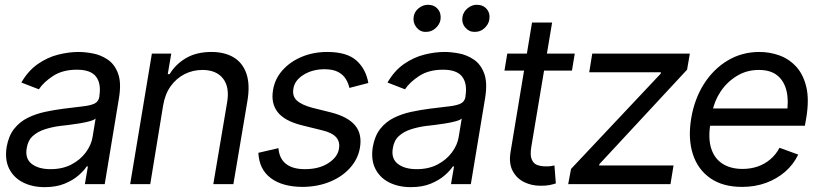

<svg xmlns="http://www.w3.org/2000/svg" viewBox="-20 -770 3418 803"><path d="M167 12.7Q115.2 12.7 76.2 -7.1Q37.1 -26.9 18.3 -64.5Q-0.5 -102.1 7.8 -155.3Q16.1 -202.1 39.3 -231.4Q62.5 -260.7 96.2 -277.3Q129.9 -293.9 168.7 -302.2Q207.5 -310.5 246.1 -315.4Q296.9 -321.8 328.4 -325.4Q359.9 -329.1 376 -337.2Q392.1 -345.2 395.5 -365.2V-368.2Q403.8 -420.4 381.6 -449.5Q359.4 -478.5 301.8 -478.5Q242.2 -478.5 202.1 -452.4Q162.1 -426.3 142.6 -396.5L69.3 -424.8Q98.1 -474.6 138.4 -502.4Q178.7 -530.3 223.1 -541.5Q267.6 -552.7 308.6 -552.7Q335 -552.7 367.9 -546.6Q400.9 -540.5 429.9 -521.2Q459 -502 473.6 -463.1Q488.3 -424.3 477.5 -359.4L418 0H335L347.7 -74.2H342.8Q331.5 -56.6 308.3 -36.4Q285.2 -16.1 250 -1.7Q214.8 12.7 167 12.7ZM191.4 -62.5Q241.2 -62.5 278.6 -82Q315.9 -101.6 338.9 -132.6Q361.8 -163.6 367.2 -197.3L379.9 -274.4Q373.5 -268.1 354.7 -262.9Q335.9 -257.8 312.3 -253.9Q288.6 -250 266.1 -247.3Q243.7 -244.6 230.5 -243.2Q197.3 -238.8 167.5 -229.2Q137.7 -219.7 117.2 -201.2Q96.7 -182.6 91.8 -150.4Q84 -106.9 112.5 -84.7Q141.1 -62.5 191.4 -62.5Z M662.1 -328.1 608.4 0H524.4L615.2 -545.9H696.3L681.6 -460H689.5Q714.8 -502 758.5 -527.3Q802.2 -552.7 864.3 -552.7Q918.9 -552.7 956.8 -530.3Q994.6 -507.8 1010.5 -462.2Q1026.4 -416.5 1014.6 -346.7L956.1 0H872.1L929.7 -340.8Q940.9 -404.8 913.3 -440.9Q885.7 -477.1 827.1 -477.5Q786.6 -477.5 752 -460Q717.3 -442.4 693.6 -409.2Q669.9 -376 662.1 -328.1Z M1520.5 -422.9 1441.4 -402.3Q1437 -421.4 1426.5 -439.2Q1416 -457 1394.5 -468.8Q1373 -480.5 1335.9 -480.5Q1286.1 -480 1249.3 -457Q1212.4 -434.1 1207 -399.4Q1201.7 -368.2 1221.2 -349.9Q1240.7 -331.5 1286.1 -319.3L1364.3 -299.8Q1435.1 -281.7 1465.1 -245.6Q1495.1 -209.5 1485.4 -152.3Q1477.5 -105.5 1444.6 -68.4Q1411.6 -31.2 1360.1 -10Q1308.6 11.2 1245.1 11.7Q1161.1 11.2 1112.5 -25.1Q1064 -61.5 1060.5 -130.9L1144.5 -150.4Q1147.9 -106.9 1176 -84.7Q1204.1 -62.5 1254.9 -62.5Q1314 -62.5 1353 -87.6Q1392.1 -112.8 1397.5 -147.5Q1402.8 -176.3 1386.2 -195.6Q1369.6 -214.8 1329.1 -224.6L1242.2 -246.1Q1169.9 -264.2 1141.1 -301.3Q1112.3 -338.4 1122.1 -394.5Q1129.9 -440.9 1161.9 -476.6Q1193.8 -512.2 1242.4 -532.5Q1291 -552.7 1348.6 -552.7Q1430.2 -552.7 1470.2 -517.3Q1510.3 -481.9 1520.5 -422.9Z M1698.2 12.7Q1646.5 12.7 1607.4 -7.1Q1568.4 -26.9 1549.6 -64.5Q1530.8 -102.1 1539.1 -155.3Q1547.4 -202.1 1570.6 -231.4Q1593.8 -260.7 1627.4 -277.3Q1661.1 -293.9 1700 -302.2Q1738.8 -310.5 1777.3 -315.4Q1828.1 -321.8 1859.6 -325.4Q1891.1 -329.1 1907.2 -337.2Q1923.3 -345.2 1926.8 -365.2V-368.2Q1935.1 -420.4 1912.8 -449.5Q1890.6 -478.5 1833 -478.5Q1773.4 -478.5 1733.4 -452.4Q1693.4 -426.3 1673.8 -396.5L1600.6 -424.8Q1629.4 -474.6 1669.7 -502.4Q1710 -530.3 1754.4 -541.5Q1798.8 -552.7 1839.8 -552.7Q1866.2 -552.7 1899.2 -546.6Q1932.1 -540.5 1961.2 -521.2Q1990.2 -502 2004.9 -463.1Q2019.5 -424.3 2008.8 -359.4L1949.2 0H1866.2L1878.9 -74.2H1874Q1862.8 -56.6 1839.6 -36.4Q1816.4 -16.1 1781.2 -1.7Q1746.1 12.7 1698.2 12.7ZM1722.7 -62.5Q1772.5 -62.5 1809.8 -82Q1847.2 -101.6 1870.1 -132.6Q1893.1 -163.6 1898.4 -197.3L1911.1 -274.4Q1904.8 -268.1 1886 -262.9Q1867.2 -257.8 1843.5 -253.9Q1819.8 -250 1797.4 -247.3Q1774.9 -244.6 1761.7 -243.2Q1728.5 -238.8 1698.7 -229.2Q1668.9 -219.7 1648.4 -201.2Q1627.9 -182.6 1623 -150.4Q1615.2 -106.9 1643.8 -84.7Q1672.4 -62.5 1722.7 -62.5ZM1760.7 -636.7Q1737.3 -636.2 1721.9 -655.3Q1706.5 -674.3 1710 -699.2Q1712.9 -721.2 1731 -735.6Q1749 -750 1769.5 -750Q1795.9 -750 1811 -732.2Q1826.2 -714.4 1822.3 -687.5Q1818.8 -667.5 1801.5 -651.9Q1784.2 -636.2 1760.7 -636.7ZM1964.8 -636.7Q1941.9 -636.2 1926 -654.8Q1910.2 -673.3 1914.1 -699.2Q1918 -721.2 1935.8 -735.6Q1953.6 -750 1973.6 -750Q2000.5 -750 2015.6 -732.2Q2030.8 -714.4 2026.4 -687.5Q2022.9 -667.5 2005.9 -651.9Q1988.8 -636.2 1964.8 -636.7Z M2383.8 -545.9 2372.1 -474.6H2089.8L2101.6 -545.9ZM2205.1 -675.8H2289.1L2202.1 -156.2Q2196.3 -121.1 2203.9 -103.3Q2211.4 -85.4 2227.3 -79.8Q2243.2 -74.2 2261.7 -74.2Q2275.9 -73.7 2284.7 -75.4Q2293.5 -77.1 2298.8 -78.1L2304.7 -2.9Q2294.9 0.5 2278.6 3.9Q2262.2 7.3 2239.3 6.8Q2203.6 6.8 2172.4 -8.3Q2141.1 -23.4 2124.3 -54.9Q2107.4 -86.4 2115.2 -133.8Z M2356.4 0 2368.2 -63.5 2743.2 -461.9 2744.1 -467.8H2444.3L2457 -545.9H2865.2L2853.5 -478.5L2487.3 -84L2485.4 -78.1H2796.9L2784.2 0Z M3083.5 11.7Q3003.4 11.7 2951.2 -24.4Q2898.9 -60.5 2877.9 -124.8Q2856.9 -189 2870.6 -273.9Q2884.3 -356.4 2924.3 -419.2Q2964.4 -481.9 3023.9 -517.3Q3083.5 -552.7 3155.8 -552.7Q3199.7 -552.7 3240 -538.1Q3280.3 -523.4 3310.1 -491Q3339.8 -458.5 3352.3 -406Q3364.7 -353.5 3352.1 -277.3L3346.2 -244.1H2925.3L2937.5 -316.4H3313.5L3270 -292Q3279.3 -346.7 3269.8 -388.4Q3260.3 -430.2 3231.7 -453.9Q3203.1 -477.5 3153.8 -477.5Q3102.5 -477.5 3061.3 -452.1Q3020 -426.8 2993.4 -386.5Q2966.8 -346.2 2959 -300.8L2951.2 -252.9Q2940.9 -190.9 2954.6 -148.7Q2968.3 -106.4 3002.2 -85Q3036.1 -63.5 3085.4 -63.5Q3119.6 -63.5 3149.2 -73.7Q3178.7 -84 3201.9 -103.8Q3225.1 -123.5 3240.2 -151.9L3318.4 -123.5Q3298.8 -82.5 3264.2 -52.2Q3229.5 -22 3183.6 -5.1Q3137.7 11.7 3083.5 11.7Z"/></svg>

Font: Inter Tight
Style: Italic
Weight: 400
Italic angle: -9.39999°
Designer: Rasmus Andersson
Foundry: rsms
Version: Version 3.002